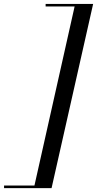

<svg xmlns="http://www.w3.org/2000/svg" viewBox="-116 -800 490 970"><path d="M-95.5 150.5V137.5H58L261 -767.5H114.5V-780H354.5L144.5 150.5Z"/></svg>

Font: Bodoni Moda 18pt
Style: Italic
Weight: 400
Italic angle: -13°
Designer: Owen Earl
Foundry: indestructible type
Version: Version 2.005